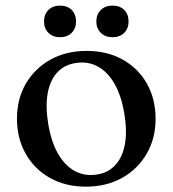

<svg xmlns="http://www.w3.org/2000/svg" viewBox="-20 -665 626 696"><path d="M294.5 -480.5Q368.1 -480.5 424.4 -449.2Q480.7 -417.8 512.4 -362.2Q544 -306.6 544 -233.8Q544 -163.4 511.8 -107.9Q479.6 -52.3 422.8 -20.3Q365.9 11.6 291 11.6Q217.4 11.6 161.2 -19.9Q105.1 -51.5 73.3 -107.3Q41.5 -163 41.5 -235.1Q41.5 -306.4 73.7 -361.7Q105.9 -417 162.8 -448.8Q219.6 -480.5 294.5 -480.5ZM329.8 -32.1Q371.6 -38.1 397.8 -66.3Q424 -94.4 432.7 -142.1Q441.5 -189.8 430.5 -254.3Q419.6 -319.3 394.6 -362.2Q369.7 -405.1 334 -424.2Q298.4 -443.3 255.7 -436.8Q213.9 -430.8 187.7 -402.6Q161.5 -374.5 152.9 -326.9Q144.2 -279.3 155 -214.6Q165.9 -149.8 191 -106.8Q216 -63.8 251.6 -44.8Q287.1 -25.8 329.8 -32.1ZM197.7 -530.1Q171.4 -530.1 155.5 -546.1Q139.6 -562 139.6 -587.1Q139.6 -612.9 155.5 -628.8Q171.4 -644.7 197.7 -644.7Q224.3 -644.7 240 -628.8Q255.6 -612.9 255.6 -587.1Q255.6 -562.2 240 -546.2Q224.3 -530.1 197.7 -530.1ZM387.7 -530.1Q361.5 -530.1 345.4 -546.1Q329.2 -562 329.2 -587.2Q329.2 -612.7 345.4 -628.7Q361.5 -644.7 387.7 -644.7Q414.8 -644.7 430.5 -628.8Q446.1 -612.9 446.1 -587.1Q446.1 -562.2 430.5 -546.2Q414.8 -530.1 387.7 -530.1Z"/></svg>

Font: Fraunces
Style: Regular
Weight: 900
Version: Version 1.000;[b76b70a41]